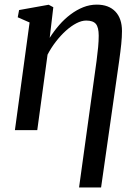

<svg xmlns="http://www.w3.org/2000/svg" viewBox="-20 -576 616 850"><path d="M330 254 407.5 -306.5Q412 -340 414.5 -367.5Q417 -395 417 -418Q417 -455 404.5 -470Q392 -485 361.5 -485Q341.5 -485 318.2 -473Q295 -461 271.5 -439.8Q248 -418.5 227 -391.2Q206 -364 190.5 -334L145 0H46L111 -476.5L58.5 -499.5L64.5 -531.5L195.5 -555L216 -544L200 -408.5Q219 -438.5 242.2 -465.2Q265.5 -492 292.5 -512.2Q319.5 -532.5 348.5 -544Q377.5 -555.5 408.5 -555.5Q461.5 -555.5 490.8 -524.8Q520 -494 520 -438.5Q520 -413 516.8 -381Q513.5 -349 507.5 -306L427.5 254Z"/></svg>

Font: Merriweather 48pt
Style: Italic
Weight: 400
Italic angle: -7.8°
Version: Version 2.101